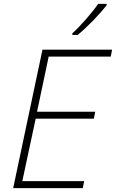

<svg xmlns="http://www.w3.org/2000/svg" viewBox="-20 -970 598 990"><path d="M353 -798V-790H381C433 -833 497 -900 530 -943V-950H486C457 -907 396 -837 353 -798ZM48 0H407L414 -36H95L164 -358H464L471 -394H171L231 -678H551L558 -714H199Z"/></svg>

Font: Noto Sans ExtraLight
Style: Italic
Weight: 200
Italic angle: -12°
Designer: Monotype Design Team
Foundry: Monotype Imaging Inc.
Version: Version 2.013